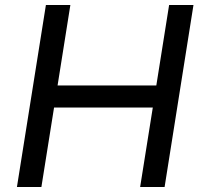

<svg xmlns="http://www.w3.org/2000/svg" viewBox="-20 -750 844 770"><path d="M146 0H47.9L164.1 -730H262.2L210.9 -407.2H606.9L658.2 -730H755.9L640.1 0H542L592.8 -318.8H196.8Z"/></svg>

Font: Sora Italic
Style: Regular
Weight: 400
Designer: Jonathan Barnbrook, Julián Moncada
Foundry: Barnbrook Fonts
Version: Version 2.000